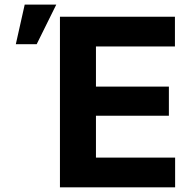

<svg xmlns="http://www.w3.org/2000/svg" viewBox="-20 -799 825 819"><path d="M235.7 0V-727.5H726.2V-600.8H389.3V-429.7H700.4V-305.3H389.3V-126.8H727V0ZM47.5 -610.5 85.4 -779.5H220.1L136.5 -610.5Z"/></svg>

Font: Inter V
Style: 
Weight: 400
Designer: Rasmus Andersson
Foundry: rsms
Version: Version 4.000;git-a3f224843